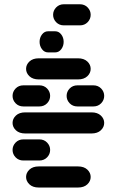

<svg xmlns="http://www.w3.org/2000/svg" viewBox="-20 -881 540 888"><path d="M159.2 -13.7H340.8Q368.2 -13.7 383.8 -28.3Q399.4 -43 399.4 -62.5Q399.4 -82 383.8 -96.7Q368.2 -111.3 340.8 -111.3H159.2Q131.8 -111.3 116.2 -96.7Q100.6 -82 100.6 -62.5Q100.6 -43 116.2 -28.3Q131.8 -13.7 159.2 -13.7ZM87.9 -138.7H162.1Q183.6 -138.7 197.8 -153.3Q211.9 -168 211.9 -187.5Q211.9 -207 197.8 -221.7Q183.6 -236.3 162.1 -236.3H87.9Q66.4 -236.3 52.2 -221.7Q38.1 -207 38.1 -187.5Q38.1 -168 52.2 -153.3Q66.4 -138.7 87.9 -138.7ZM96.7 -263.7H403.3Q430.7 -263.7 446.3 -278.3Q461.9 -293 461.9 -312.5Q461.9 -332 446.3 -346.7Q430.7 -361.3 403.3 -361.3H96.7Q69.3 -361.3 53.7 -346.7Q38.1 -332 38.1 -312.5Q38.1 -293 53.7 -278.3Q69.3 -263.7 96.7 -263.7ZM87.9 -388.7H162.1Q183.6 -388.7 197.8 -403.3Q211.9 -418 211.9 -437.5Q211.9 -457 197.8 -471.7Q183.6 -486.3 162.1 -486.3H87.9Q66.4 -486.3 52.2 -471.7Q38.1 -457 38.1 -437.5Q38.1 -418 52.2 -403.3Q66.4 -388.7 87.9 -388.7ZM337.9 -388.7H412.1Q433.6 -388.7 447.8 -403.3Q461.9 -418 461.9 -437.5Q461.9 -457 447.8 -471.7Q433.6 -486.3 412.1 -486.3H337.9Q316.4 -486.3 302.2 -471.7Q288.1 -457 288.1 -437.5Q288.1 -418 302.2 -403.3Q316.4 -388.7 337.9 -388.7ZM159.2 -513.7H340.8Q368.2 -513.7 383.8 -528.3Q399.4 -543 399.4 -562.5Q399.4 -582 383.8 -596.7Q368.2 -611.3 340.8 -611.3H159.2Q131.8 -611.3 116.2 -596.7Q100.6 -582 100.6 -562.5Q100.6 -543 116.2 -528.3Q131.8 -513.7 159.2 -513.7ZM202.1 -638.7H235.4Q252 -638.7 263.2 -653.3Q274.4 -668 274.4 -687.5Q274.4 -707 263.2 -721.7Q252 -736.3 235.4 -736.3H202.1Q185.5 -736.3 174.3 -721.7Q163.1 -707 163.1 -687.5Q163.1 -668 174.3 -653.3Q185.5 -638.7 202.1 -638.7ZM275.4 -763.7H349.6Q371.1 -763.7 385.3 -778.3Q399.4 -793 399.4 -812.5Q399.4 -832 385.3 -846.7Q371.1 -861.3 349.6 -861.3H275.4Q253.9 -861.3 239.7 -846.7Q225.6 -832 225.6 -812.5Q225.6 -793 239.7 -778.3Q253.9 -763.7 275.4 -763.7Z"/></svg>

Font: Workbench
Style: Regular
Weight: 400
Designer: Jens Kutilek
Foundry: Jens Kutilek
Version: Version 2.001